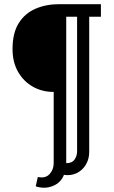

<svg xmlns="http://www.w3.org/2000/svg" viewBox="-20 -738 548 919"><path d="M161 109Q197 117 217 95.5Q237 74 237 43V-298Q181 -298 136.5 -323.5Q92 -349 66 -395Q40 -441 40 -503Q40 -580 69.5 -627Q99 -674 149.5 -696Q200 -718 263 -718H463V-658H407V-10Q407 23 391 50Q375 77 347.5 90.5Q320 104 286 99Q272 136 233.5 152Q195 168 151 154ZM297 -658V43Q325 43 337 25.5Q349 8 349 -14V-658Z"/></svg>

Font: Rosario SemiBold
Style: Regular
Weight: 600
Designer: Hector Gatti
Foundry: Omnibus Type
Version: Version 1.101; ttfautohint (v1.8.1.43-b0c9)